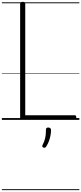

<svg xmlns="http://www.w3.org/2000/svg" viewBox="-20 -1292 875 2069"><path d="M225 0Q197 0 197 -23V-1253Q197 -1263 204 -1267.5Q211 -1272 225 -1272Q239 -1272 245.5 -1267.5Q252 -1263 252 -1253V-50H785Q794 -50 798 -44.5Q802 -39 802 -25Q802 -11 798 -5.5Q794 0 785 0ZM447 298Q437 293 435.5 286.5Q434 280 440 267Q453 242 460.5 218.5Q468 195 471.5 168Q475 141 475 106Q475 95 481 88.5Q487 82 500 82Q515 82 522.5 90Q530 98 530 110Q530 137 524 168.5Q518 200 506.5 230.5Q495 261 479 285Q473 295 466 298.5Q459 302 447 298ZM0 747H835V757H0ZM0 -20H835V0H0ZM0 -505H835V-500H0ZM0 -1267H835V-1257H0Z"/></svg>

Font: Playwrite VN Guides
Style: Regular
Weight: 400
Designer: Veronika Burian, José Scaglione
Foundry: TypeTogether
Version: Version 1.003